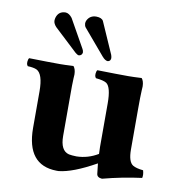

<svg xmlns="http://www.w3.org/2000/svg" viewBox="-77 -727 751 807"><g transform="rotate(10 299.0 -323.5)"><path d="M99.1 -608.9Q100.1 -596.2 111.8 -584L210 -492.2Q218.3 -484.9 225.1 -483.9Q238.8 -485.8 240.2 -499Q239.7 -506.8 235.8 -513.2L168 -633.8Q154.8 -650.9 140.1 -651.9Q108.9 -651.9 100.6 -621.6Q99.1 -614.7 99.1 -608.9ZM228 -621.1Q228.5 -611.3 232.9 -605L325.2 -496.1Q337.9 -481.4 349.1 -481Q361.3 -482.9 361.8 -496.1Q361.3 -502.9 358.9 -509.8L299.8 -644Q293 -656.7 270 -657.2Q242.7 -657.2 231 -633.8Q228 -627.4 228 -621.1ZM509.8 -132.8Q509.8 -80.1 530.8 -66.9Q545.4 -58.1 575.2 -55.2Q580.6 -37.1 577.1 -22.9Q492.2 -11.7 411.1 9.8Q390.1 8.3 388.2 -6.8Q388.2 -8.3 383.3 -50.8Q285.6 3.9 225.6 9.8Q220.7 10.3 216.8 9.8Q89.4 7.8 88.9 -149.9V-306.2Q88.9 -380.9 60.1 -395Q46.9 -400.9 22 -401.9Q13.7 -410.2 18.6 -429.7Q20 -434.1 22 -436Q108.4 -434.1 153.8 -434.1Q175.8 -434.1 210.9 -436Q220.7 -424.8 221.2 -401.9Q221.2 -393.6 220.2 -384.3Q218.8 -358.9 219.2 -306.2V-139.2Q219.2 -76.2 256.8 -66.9Q269 -64.5 289.1 -64Q337.9 -64.9 380.9 -90.8Q379.9 -107.4 379.9 -120.6V-306.2Q379.9 -375.5 358.4 -390.6Q345.2 -398.9 313 -401.9Q304.7 -410.2 309.6 -429.7Q311 -434.1 313 -436Q399.4 -434.1 444.8 -434.1Q465.3 -434.1 502 -436Q511.7 -424.8 512.2 -401.9Q512.2 -393.6 511.2 -384.3Q509.8 -358.9 509.8 -306.2Z"/></g></svg>

Font: Linux Libertine O
Style: Bold
Weight: 700
Designer: Philipp H. Poll
Foundry: Philipp H. Poll
Version: Version 5.0.0